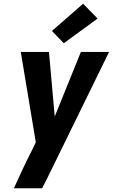

<svg xmlns="http://www.w3.org/2000/svg" viewBox="-20 -800 640 1035"><path d="M207 215H55Q78 164 101.5 113.5Q125 63 151 13L173 -33L92 -520H244L275 -172L416 -520H568L237 156ZM324 -567 260 -633 428 -780 506 -700Z"/></svg>

Font: Iosevka Heavy Extended Oblique
Style: Regular
Weight: 900
Width: 7
Italic angle: -9°
Monospace: yes
Designer: Belleve Invis
Foundry: Belleve Invis
Version: Version 32.5.0; ttfautohint (v1.8.4)